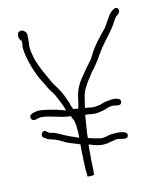

<svg xmlns="http://www.w3.org/2000/svg" viewBox="-74 -696 629 749"><g transform="rotate(-10 240.5 -321.5)"><path d="M34 -269C41 -253 57 -264 72 -267H73C114 -267 147 -251 186 -251H189C192 -243 199 -234 201 -226V-225L204 -210L206 -190C206 -184 207 -178 207 -174V-162C180 -171 162 -177 143 -186L122 -195C116 -198 108 -199 101 -200H100C93 -202 88 -207 83 -210C70 -219 57 -194 70 -187C79 -182 87 -176 97 -175H98C122 -170 135 -162 154 -153C163 -149 189 -142 207 -136V-100C208 -94 208 -89 208 -85V-69C209 -63 209 -58 209 -50C210 -43 210 -37 210 -32C210 -28 212 -25 212 -19V-8C216 -6 233 -7 239 -10V-31C239 -42 239 -51 238 -60V-130C249 -126 269 -121 280 -120C306 -117 323 -125 344 -130C364 -135 390 -118 395 -137C400 -161 345 -156 327 -153C317 -151 303 -143 284 -146C271 -148 253 -152 240 -155V-172C242 -191 243 -223 245 -242V-246H257C277 -242 298 -244 314 -250H315C329 -253 348 -267 370 -261C384 -259 390 -261 392 -271C396 -285 373 -290 356 -287L338 -284C327 -282 318 -278 308 -274H307L292 -271C281 -269 272 -270 260 -272H250V-277C250 -280 249 -282 251 -286C254 -304 256 -332 266 -349C275 -368 286 -384 297 -401V-402L311 -420C322 -437 331 -447 340 -467H341C361 -505 386 -530 409 -566C418 -580 423 -595 434 -606H435C438 -608 440 -611 442 -613C450 -621 446 -636 435 -636C429 -636 424 -631 418 -627C400 -612 391 -577 371 -556C352 -533 332 -508 317 -480C312 -470 308 -461 304 -455L290 -436C269 -405 244 -378 234 -339C229 -322 228 -294 223 -275H218C213 -276 210 -276 207 -276H204C196 -287 196 -297 189 -311L188 -312C177 -342 162 -363 144 -386C126 -418 99 -461 86 -501C82 -514 77 -535 77 -547C77 -551 77 -555 78 -562V-578C78 -585 78 -592 77 -597C76 -604 64 -614 55 -613C34 -611 39 -579 52 -573V-562C51 -558 51 -552 51 -547C51 -543 52 -535 54 -525C61 -489 81 -439 99 -410C111 -392 121 -369 135 -355V-354C138 -349 141 -345 144 -341C154 -323 167 -299 175 -276L139 -285C122 -288 90 -294 72 -294C57 -293 26 -287 34 -269ZM72 -293ZM99 -408ZM143 -186V-187ZM206 -189V-190ZM266 -348V-349ZM290 -434ZM311 -418ZM358 -130ZM371 -551V-552Z"/></g></svg>

Font: Stray Cat
Style: Lt
Weight: 300
Version: Version 1.0